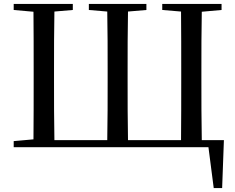

<svg xmlns="http://www.w3.org/2000/svg" viewBox="-20 -752 1201 981"><path d="M50 0H1045L1072 209H1115L1124 -36H1011C1009 -137 1009 -239 1009 -345V-390C1009 -492 1009 -593 1011 -692L1112 -701V-732H809V-701L905 -693C906 -593 906 -492 906 -390V-345C906 -238 906 -136 905 -36H634C632 -136 632 -238 632 -345V-390C632 -492 632 -593 634 -693L728 -701V-732H434V-701L528 -693C530 -593 530 -493 530 -390V-345C530 -239 530 -137 528 -36H258C256 -136 256 -238 256 -345V-390C256 -493 256 -593 258 -693L352 -701V-732H50V-701L151 -692C152 -593 152 -492 152 -390V-345C152 -240 152 -140 151 -40L50 -31Z"/></svg>

Font: Noto Serif TC Medium
Style: Regular
Weight: 500
Designer: Ryoko NISHIZUKA 西塚涼子 (kana & ideographs); Frank Grießhammer (Latin, Greek & Cyrillic); Wenlong ZHANG 张文龙 (bopomofo); San
Foundry: Adobe
Version: Version 2.001;hotconv 1.1.0;makeotfexe 2.6.0